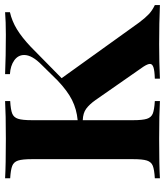

<svg xmlns="http://www.w3.org/2000/svg" viewBox="33 -681 648 754"><g transform="rotate(-90 357.0 -304.0)"><path d="M714 -20V0Q645 -3 561 -3Q490 -3 425 0V-20Q457 -21 470 -25.5Q483 -30 483 -39Q483 -48 472 -65L341 -253Q324 -277 307 -289.5Q290 -302 262 -303V-106Q262 -68 267.5 -51Q273 -34 288 -28Q303 -22 337 -20V0Q286 -3 189 -3Q85 -3 34 0V-20Q68 -22 83 -28Q98 -34 103.5 -51Q109 -68 109 -106V-502Q109 -540 103.5 -557Q98 -574 82.5 -580Q67 -586 34 -588V-608Q85 -605 189 -605Q286 -605 337 -608V-588Q303 -586 288 -580Q273 -574 267.5 -557Q262 -540 262 -502V-323Q305 -327 341 -345Q377 -363 418 -402L479 -464Q518 -502 518 -533Q518 -557 497 -572Q476 -587 443 -589V-608Q515 -605 597 -605Q650 -605 686 -608V-589Q651 -581 619 -561.5Q587 -542 550 -507L427 -386L646 -81Q665 -56 679 -43Q693 -30 714 -20Z"/></g></svg>

Font: Playfair Display SC
Style: Bold
Weight: 700
Designer: Claus Eggers Sørensen
Foundry: Claus Eggers Sørensen
Version: Version 1.200; ttfautohint (v1.6)